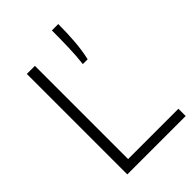

<svg xmlns="http://www.w3.org/2000/svg" viewBox="-237 -904 1000 1000"><g transform="rotate(-45 263.0 -404.0)"><path d="M89.5 0V-740H149V-53.5H519.5V0ZM332 -570Q338.5 -623 340.2 -683.8Q342 -744.5 342 -808H389Q389 -742 384.2 -681.8Q379.5 -621.5 367.5 -570Z"/></g></svg>

Font: Encode Sans Lt
Style: Regular
Weight: 300
Designer: Multiple Designers
Foundry: Impallari Type
Version: Version 3.002; ttfautohint (v1.8.3) -l 8 -r 50 -G 200 -x 14 